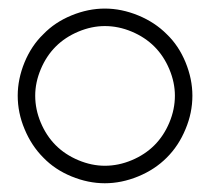

<svg xmlns="http://www.w3.org/2000/svg" viewBox="-20 -419 480 439"><path d="M361.3 -58.6Q334 -31.2 295.9 -15.6Q257.8 0 219.7 0Q181.6 0 143.6 -15.6Q105.5 -31.2 79.1 -58.6Q51.8 -85.9 36.1 -124Q20.5 -161.1 20.5 -200.2Q20.5 -238.3 36.1 -276.4Q51.8 -314.5 79.1 -340.8Q105.5 -368.2 143.6 -383.8Q181.6 -399.4 219.7 -399.4Q257.8 -399.4 295.9 -383.8Q334 -368.2 361.3 -340.8Q388.7 -314.5 404.3 -276.4Q419.9 -238.3 419.9 -200.2Q419.9 -161.1 404.3 -124Q388.7 -85.9 361.3 -58.6ZM379.9 -200.2Q379.9 -230.5 367.2 -260.7Q354.5 -291 333 -312.5Q311.5 -334 281.2 -346.7Q251 -359.4 219.7 -359.4Q189.5 -359.4 159.2 -346.7Q128.9 -334 107.4 -312.5Q85.9 -291 73.2 -260.7Q60.5 -230.5 60.5 -200.2Q60.5 -168.9 73.2 -138.7Q85.9 -108.4 107.4 -86.9Q128.9 -65.4 159.2 -52.7Q189.5 -40 219.7 -40Q251 -40 281.2 -52.7Q311.5 -65.4 333 -86.9Q354.5 -108.4 367.2 -138.7Q379.9 -168.9 379.9 -200.2Z"/></svg>

Font: Demofont
Style: Regular
Weight: 400
Version: Version 1.0